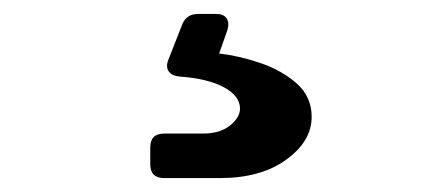

<svg xmlns="http://www.w3.org/2000/svg" viewBox="-20 -40 640 276"><path d="M216 216Q196 216 196 196V172Q196 152 216 152H272Q296 152 310.5 140.5Q325 129 325 116Q325 98 302 85.5Q279 73 238 70Q227 69 222.5 62.5Q218 56 222 46L242 -5Q248 -20 265 -20H291Q301 -20 305.5 -14Q310 -8 307 3L295 37Q323 40 354 50.5Q385 61 406.5 80Q428 99 428 128Q428 163 391.5 189.5Q355 216 296 216Z"/></svg>

Font: Pitagon Sans Mono
Style: Bold
Weight: 700
Monospace: yes
Designer: Travis Tran
Foundry: Pitagon
Version: Version 1.001; ttfautohint (v1.8.4.7-5d5b);gftools[0.9.26]